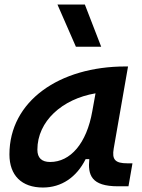

<svg xmlns="http://www.w3.org/2000/svg" viewBox="-20 -815 626 845"><path d="M168.9 10.3C250.5 10.3 316.9 -34.7 356.9 -114.7H373C366.2 -44.9 381.3 4.9 499.5 4.9H545.4L563 -96.2H541C485.8 -96.2 472.2 -113.3 480.5 -161.6L543.5 -522.5H532.2C241.2 -522.5 21.5 -370.1 21.5 -135.3C21.5 -43 75.2 10.3 168.9 10.3ZM200.7 -102.1C163.6 -102.1 144.5 -120.1 144.5 -156.2C144.5 -281.2 253.4 -379.4 400.4 -404.3L386.2 -325.7C361.3 -183.1 289.6 -102.1 200.7 -102.1ZM314 -609.4H425.3L353.5 -794.9H232.9Z"/></svg>

Font: Cascadia Mono PL SemiBold
Style: Italic
Weight: 600
Italic angle: -10°
Monospace: yes
Designer: Aaron Bell
Foundry: Saja Typeworks
Version: Version 2404.023